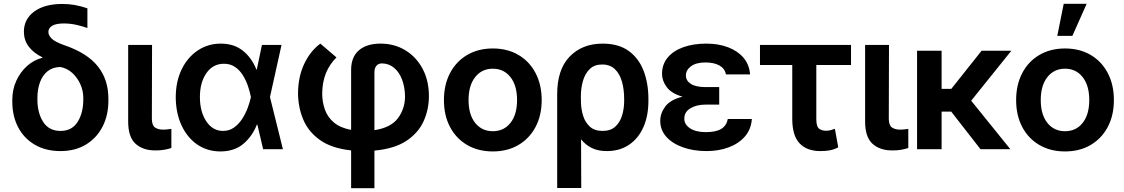

<svg xmlns="http://www.w3.org/2000/svg" viewBox="-20 -781 5881 1005"><path d="M105 -614.3Q105 -680.7 158.9 -720.5Q212.9 -760.3 306.2 -760.3Q341.8 -760.3 372.6 -754.6Q403.3 -749 437.5 -737.3V-634.3Q416 -642.6 382.3 -650.4Q348.6 -658.2 314 -658.2Q273.4 -658.2 253.2 -646Q232.9 -633.8 233.4 -613.3Q232.9 -597.2 250.2 -579.3Q267.6 -561.5 319.3 -543.5Q437 -502.9 492.2 -433.6Q547.4 -364.3 547.4 -264.2V-254.4Q547.4 -177.7 516.8 -118.2Q486.3 -58.6 429.9 -24.4Q373.5 9.8 296.9 9.8Q218.8 9.8 161.9 -23.7Q105 -57.1 74.7 -115.5Q44.4 -173.8 44.4 -249V-258.8Q44.4 -312.5 65.4 -358.4Q86.4 -404.3 122.1 -436Q157.7 -467.8 202.1 -478.5L201.2 -481.4Q155.3 -503.9 130.4 -537.1Q105.5 -570.3 105 -614.3ZM175.8 -269V-260.3Q175.8 -189.9 206.1 -142.8Q236.3 -95.7 296.9 -95.7Q356.4 -95.7 386.2 -142.8Q416 -189.9 416 -260.3V-269Q416 -305.2 400.9 -339.6Q385.7 -374 358.9 -398.7Q332 -423.3 296.9 -430.2Q256.8 -430.2 229.7 -408.7Q202.6 -387.2 189.2 -350.3Q175.8 -313.5 175.8 -269Z M650.9 -545.9H775.9L774.9 -158.7Q775.4 -124.5 791.7 -113.5Q808.1 -102.5 834 -102.5Q847.2 -102.5 858.4 -104Q869.6 -105.5 877 -106.4V-6.3Q860.8 -1 839.6 2.9Q818.4 6.8 793 6.3Q728.5 6.8 689.5 -28.6Q650.4 -64 650.9 -147Z M1132.8 11.7Q1064 11.2 1011.7 -25.1Q959.5 -61.5 929.9 -125.5Q900.4 -189.5 899.9 -272.5Q900.4 -355.5 931.2 -418.5Q961.9 -481.4 1015.4 -517.1Q1068.8 -552.7 1135.7 -552.7Q1205.1 -552.7 1251.5 -515.4Q1297.9 -478 1321.8 -417.5H1324.2L1351.1 -545.9H1453.6L1393.1 -272.9L1460.9 0H1357.4L1327.1 -128.9H1324.7Q1300.8 -67.9 1253.9 -28.1Q1207 11.7 1132.8 11.7ZM1293.5 -272.9 1293 -274.4Q1288.1 -300.8 1277.8 -330.8Q1267.6 -360.8 1251.2 -387.2Q1234.9 -413.6 1210.4 -430.4Q1186 -447.3 1152.3 -447.3Q1094.7 -447.3 1060.5 -398.4Q1026.4 -349.6 1026.4 -272.9Q1026.4 -196.3 1059.8 -146Q1093.3 -95.7 1147.5 -95.7Q1179.7 -95.7 1204.3 -113Q1229 -130.4 1246.8 -157.5Q1264.6 -184.6 1276.1 -215.1Q1287.6 -245.6 1293 -271.5Z M1817.9 204.1V6.3Q1715.3 -4.9 1654.5 -48.3Q1593.8 -91.8 1567.1 -155.8Q1540.5 -219.7 1540 -293Q1540.5 -379.4 1572.5 -446.8Q1604.5 -514.2 1656.7 -552.7L1741.2 -480.5Q1705.6 -445.3 1686.5 -399.2Q1667.5 -353 1666.5 -293Q1666.5 -247.1 1680.7 -207.3Q1694.8 -167.5 1728 -139.6Q1761.2 -111.8 1817.9 -101.1V-416.5Q1818.4 -483.4 1859.1 -518.1Q1899.9 -552.7 1971.7 -552.7Q2044.4 -552.7 2101.8 -517.8Q2159.2 -482.9 2192.1 -420.9Q2225.1 -358.9 2225.1 -277.8Q2225.1 -208.5 2197.5 -147Q2169.9 -85.4 2107.4 -43.9Q2044.9 -2.4 1939.9 7.3V204.1ZM1939.9 -99.6Q2025.9 -112.8 2063 -162.4Q2100.1 -211.9 2100.1 -277.8Q2099.1 -325.7 2084.5 -364.5Q2069.8 -403.3 2042.7 -426Q2015.6 -448.7 1978.5 -449.2Q1959.5 -448.7 1949.7 -436Q1939.9 -423.3 1939.9 -403.3Z M2559.6 11.7Q2483.4 11.7 2425.5 -22Q2367.7 -55.7 2335.7 -116.2Q2303.7 -176.8 2303.7 -257.3Q2303.7 -337.4 2335.7 -398.4Q2367.7 -459.5 2425.5 -493.4Q2483.4 -527.3 2559.6 -527.3Q2636.2 -527.3 2693.8 -493.4Q2751.5 -459.5 2783.4 -398.4Q2815.4 -337.4 2815.4 -257.3Q2815.4 -177.2 2783.4 -116.7Q2751.5 -56.2 2693.8 -22.2Q2636.2 11.7 2559.6 11.7ZM2559.6 -94.2Q2617.7 -94.2 2652.1 -137.9Q2686.5 -181.6 2686.5 -257.3Q2686.5 -333.5 2651.9 -377.4Q2617.2 -421.4 2559.6 -421.4Q2502 -421.4 2467.3 -377.4Q2432.6 -333.5 2432.6 -257.3Q2432.6 -181.2 2467.3 -137.7Q2502 -94.2 2559.6 -94.2Z M2896.5 203.1V-285.6Q2896 -417 2961.9 -484.9Q3027.8 -552.7 3134.3 -552.7Q3217.8 -552.7 3270.8 -514.4Q3323.7 -476.1 3348.9 -410.4Q3374 -344.7 3374 -262.7V-252.9Q3374 -174.8 3347.9 -115.7Q3321.8 -56.6 3272.9 -23.4Q3224.1 9.8 3156.2 9.8Q3110.4 9.8 3077.6 -6.3Q3044.9 -22.5 3021.5 -51.8L3022.5 203.1ZM3021 -242.2Q3022 -209.5 3032.2 -175.5Q3042.5 -141.6 3066.9 -118.7Q3091.3 -95.7 3134.3 -95.7Q3176.3 -95.7 3200.9 -118.4Q3225.6 -141.1 3236.3 -177Q3247.1 -212.9 3247.1 -252.9V-262.7Q3247.1 -312.5 3235.6 -353.5Q3224.1 -394.5 3198.7 -418.9Q3173.3 -443.4 3131.8 -443.4Q3091.3 -443.4 3066.9 -419.7Q3042.5 -396 3031.5 -357.9Q3020.5 -319.8 3020.5 -276.4Z M3744.6 -285.2V-233.4H3671.9Q3626 -233.4 3593.8 -214.1Q3561.5 -194.8 3562 -159.7Q3561.5 -129.9 3591.6 -109.6Q3621.6 -89.4 3674.8 -89.4Q3728.5 -89.4 3755.9 -106.7Q3783.2 -124 3789.6 -158.2H3915.5Q3911.6 -104 3879.2 -66.7Q3846.7 -29.3 3794.4 -9.8Q3742.2 9.8 3678.7 9.8Q3609.9 9.8 3554.9 -9.8Q3500 -29.3 3468 -64.7Q3436 -100.1 3436 -148.4Q3436 -188.5 3462.6 -223.9Q3489.3 -259.3 3552.7 -274.9Q3494.6 -291.5 3470 -325Q3445.3 -358.4 3445.3 -394Q3445.3 -444.3 3475.1 -480Q3504.9 -515.6 3557.4 -534.2Q3609.9 -552.7 3677.7 -552.7Q3741.2 -552.7 3791.5 -533.4Q3841.8 -514.2 3872.1 -478.3Q3902.3 -442.4 3906.2 -391.6H3779.8Q3774.4 -421.9 3746.1 -438Q3717.8 -454.1 3672.4 -454.1Q3624 -454.1 3597.2 -434.3Q3570.3 -414.6 3570.3 -386.2Q3570.3 -358.4 3596.4 -341.8Q3622.6 -325.2 3671.9 -325.2H3744.6Z M4434.6 -545.9V-440.9H4252.9V-154.3Q4253.4 -117.2 4268.1 -106.9Q4282.7 -96.7 4302.7 -96.7Q4317.9 -96.7 4328.9 -99.9Q4339.8 -103 4350.1 -106.9L4367.7 -9.8Q4344.2 2.4 4322.5 6.1Q4300.8 9.8 4273.9 9.8Q4203.6 9.8 4165.5 -30.5Q4127.4 -70.8 4127 -156.7V-440.9H3958V-545.9Z M4508.3 -545.9H4633.3L4632.3 -158.7Q4632.8 -124.5 4649.2 -113.5Q4665.5 -102.5 4691.4 -102.5Q4704.6 -102.5 4715.8 -104Q4727.1 -105.5 4734.4 -106.4V-6.3Q4718.3 -1 4697 2.9Q4675.8 6.8 4650.4 6.3Q4585.9 6.8 4546.9 -28.6Q4507.8 -64 4508.3 -147Z M4908.7 -515.6V-315.9H4959.5L5118.2 -515.6H5273.9L5063.5 -253.9L5268.6 0H5112.3L4959 -196.8H4908.7V0H4780.3V-515.6Z M5554.7 11.7Q5478.5 11.7 5420.7 -22Q5362.8 -55.7 5330.8 -116.2Q5298.8 -176.8 5298.8 -257.3Q5298.8 -337.4 5330.8 -398.4Q5362.8 -459.5 5420.7 -493.4Q5478.5 -527.3 5554.7 -527.3Q5631.3 -527.3 5689 -493.4Q5746.6 -459.5 5778.6 -398.4Q5810.5 -337.4 5810.5 -257.3Q5810.5 -177.2 5778.6 -116.7Q5746.6 -56.2 5689 -22.2Q5631.3 11.7 5554.7 11.7ZM5554.7 -94.2Q5612.8 -94.2 5647.2 -137.9Q5681.6 -181.6 5681.6 -257.3Q5681.6 -333.5 5647 -377.4Q5612.3 -421.4 5554.7 -421.4Q5497.1 -421.4 5462.4 -377.4Q5427.7 -333.5 5427.7 -257.3Q5427.7 -181.2 5462.4 -137.7Q5497.1 -94.2 5554.7 -94.2ZM5514.2 -593.3 5547.9 -761.2H5668L5593.3 -593.3Z"/></svg>

Font: Inter Display Semi Bold
Style: Regular
Weight: 600
Designer: Rasmus Andersson
Foundry: rsms
Version: Version 4.000;git-37864ae